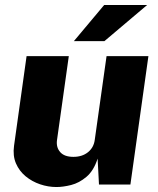

<svg xmlns="http://www.w3.org/2000/svg" viewBox="-20 -743 638 773"><path d="M207 10Q174 10 141.5 -1Q109 -12 83.2 -33.2Q57.5 -54.5 44.2 -85.2Q31 -116 36.5 -156L87 -517H257L209.5 -179Q205.5 -150 222.2 -130.8Q239 -111.5 275.5 -111.5Q311 -111.5 334.2 -130.2Q357.5 -149 361.5 -180L409 -517H577.5L505 0H378.5L373 -104.5Q357.5 -56 328.2 -31.2Q299 -6.5 266.5 1.8Q234 10 207 10ZM277.5 -577.5 399.5 -723H572.5L400.5 -577.5Z"/></svg>

Font: Public Sans Thin ExtraBold
Style: Italic
Weight: 800
Italic angle: -8°
Version: Version 2.001